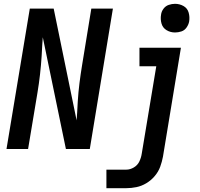

<svg xmlns="http://www.w3.org/2000/svg" viewBox="-20 -780 1048 1005"><path d="M896 -610Q913 -610 929.5 -615.5Q946 -621 956.5 -636Q967 -651 970 -667Q974 -691 967.5 -714Q961 -737 940.5 -748.5Q920 -760 896 -760Q880 -760 863.5 -754.5Q847 -749 836 -734.5Q825 -720 823 -703Q819 -679 825.5 -656.5Q832 -634 852 -622Q872 -610 896 -610ZM14 0H127L176 -294Q184 -342 189.5 -390.5Q195 -439 198 -487L201 -542Q202 -553 202.5 -563.5Q203 -574 204 -585L325 0H450L571 -735H458L410 -441Q402 -393 396 -345Q390 -297 387 -248L384 -193Q383 -182 382.5 -171.5Q382 -161 381 -150L261 -735H136ZM537 205H641Q667 205 694 199.5Q721 194 746 179Q771 164 790 141.5Q809 119 818.5 93Q828 67 833 40L927 -530H710V-433H798L722 24Q719 45 709.5 65Q700 85 680.5 96.5Q661 108 641 108H537Z"/></svg>

Font: Iosevka Sparkle Semibold
Style: Italic
Weight: 600
Italic angle: -9°
Designer: Belleve Invis
Foundry: Belleve Invis
Version: Version 4.5.0; ttfautohint (v1.8.3)